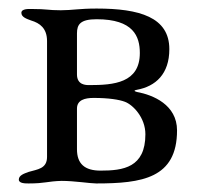

<svg xmlns="http://www.w3.org/2000/svg" viewBox="-20 -426 469 449"><path d="M199 -197C234 -197 259 -193 272 -188C291 -181 320 -151 320 -112C320 -34 268 -27 215 -27C178 -27 160 -43 160 -77V-172C160 -192 178 -197 199 -197ZM122 -402C91 -402 92 -405 53 -405C48 -405 30 -406 30 -396C30 -386 42 -382 53 -378C73 -372 90 -360 90 -330V-59C90 -31 67 -30 47 -24C36 -20 24 -16 24 -6C24 3 39 3 47 3C86 3 90 -2 124 -3C154 -3 191 3 205 3C312 3 394 -9 394 -121C394 -181 338 -204 300 -211C292 -213 294 -215 300 -216C344 -224 376 -253 376 -311C376 -386 306 -406 206 -406C165 -406 149 -402 122 -402ZM189 -227C181 -227 160 -227 160 -252V-348C160 -369 168 -381 206 -381C292 -381 307 -341 307 -302C307 -232 246 -227 189 -227Z"/></svg>

Font: EB Garamond 12
Style: Regular
Weight: 400
Version: Version 0.016+